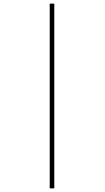

<svg xmlns="http://www.w3.org/2000/svg" viewBox="-20 -783 575 1054"><path d="M253 -763V251H278V-763Z"/></svg>

Font: Noto Sans Ethiopic Thin
Style: Regular
Weight: 100
Designer: Monotype Design Team
Foundry: Monotype Imaging Inc.
Version: Version 2.102